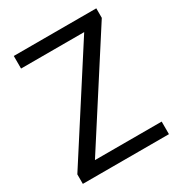

<svg xmlns="http://www.w3.org/2000/svg" viewBox="-167 -813 863 925"><g transform="rotate(-30 264.5 -350.0)"><path d="M25 -53 431 -684 468 -630H45V-700H504V-647L98 -16L58 -70H504V0H25Z"/></g></svg>

Font: Pathway Extreme
Style: Regular
Weight: 400
Designer: Eduardo Rodriguez Tunni
Foundry: Eduardo Rodriguez Tunni
Version: Version 1.001;gftools[0.9.26]